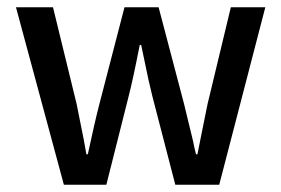

<svg xmlns="http://www.w3.org/2000/svg" viewBox="-20 -509 775 529"><path d="M24 -489H126L191 -223L211 -123L218 -84H222Q241 -173 254 -223L323 -489H417L487 -223L512 -120Q514 -108 520 -84H524Q535 -137 538 -154L552 -223L616 -489H711L584 0H463L400 -243Q389 -287 378 -342L369 -385H365Q346 -288 334 -242L273 0H156Z"/></svg>

Font: Assistant SemiBold
Style: Regular
Weight: 600
Designer: Hebrew By Ben Nathan, Latin by Paul Hunt
Version: Version 2.001; ttfautohint (v1.6)